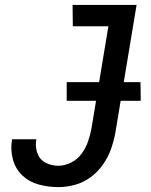

<svg xmlns="http://www.w3.org/2000/svg" viewBox="-20 -755 616 783"><path d="M218 8Q252 8 286.5 -1.5Q321 -11 350.5 -33Q380 -55 401 -85.5Q422 -116 433.5 -149.5Q445 -183 451 -217L537 -735H276L277 -648H422L353 -231Q348 -204 339 -178Q330 -152 313 -128.5Q296 -105 270 -92Q244 -79 218 -79Q189 -79 165 -92Q141 -105 132 -131.5Q123 -158 128 -186V-187H29V-186Q22 -145 32.5 -105.5Q43 -66 71 -39.5Q99 -13 138 -2.5Q177 8 218 8ZM554 -344 553 -420H252V-344Z"/></svg>

Font: Iosevka Sparkle Medium
Style: Italic
Weight: 500
Italic angle: -9°
Designer: Belleve Invis
Foundry: Belleve Invis
Version: Version 4.5.0; ttfautohint (v1.8.3)